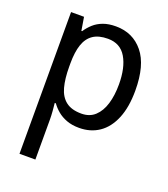

<svg xmlns="http://www.w3.org/2000/svg" viewBox="-143 -647 864 988"><g transform="rotate(20 289.5 -153.0)"><path d="M322 -546Q415 -546 471.5 -477Q528 -408 528 -269Q528 -178 502 -115.5Q476 -53 429.5 -21.5Q383 10 321 10Q282 10 252.5 -1Q223 -12 202 -29.5Q181 -47 166 -68H160Q162 -51 164 -25Q166 1 166 20V240H79V-536H150L162 -463H166Q181 -486 202 -505Q223 -524 252.5 -535Q282 -546 322 -546ZM305 -472Q255 -472 224.5 -451.5Q194 -431 180 -390Q166 -349 166 -286V-269Q166 -203 178.5 -157Q191 -111 222 -87Q253 -63 307 -63Q352 -63 381 -90Q410 -117 424 -163.5Q438 -210 438 -270Q438 -362 405.5 -417Q373 -472 305 -472Z"/></g></svg>

Font: Noto Sans Display
Style: Regular
Weight: 400
Designer: Monotype Design Team
Foundry: Monotype Imaging Inc.
Version: Version 2.003